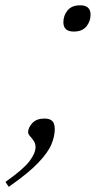

<svg xmlns="http://www.w3.org/2000/svg" viewBox="-78 -539 382 724"><path d="M224.5 -519Q263.5 -519 263.5 -483.5Q263.5 -459 248 -439.5Q232.5 -420 200 -420Q161 -420 161 -455.5Q161 -480.5 176.8 -499.8Q192.5 -519 224.5 -519ZM-57.5 147Q10 99.5 33 69Q56 38.5 56 16Q56 2 49 -8Q42 -18 35 -25.8Q28 -33.5 28 -40.5Q28 -57.5 43.8 -74.8Q59.5 -92 90 -92Q109 -92 118.8 -83Q128.5 -74 128.5 -51.5Q128.5 -25.5 116 5Q103.5 35.5 66.2 74.8Q29 114 -45 165.5Z"/></svg>

Font: Newsreader 6pt ExtraLight
Style: Italic
Weight: 275
Italic angle: -17°
Designer: Hugues Gentile
Foundry: Production Type
Version: Version 1.003; ttfautohint (v1.8.3)